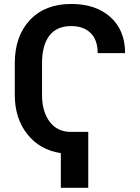

<svg xmlns="http://www.w3.org/2000/svg" viewBox="-20 -757 697 957"><path d="M419.9 -99.6V179.2H283.2V6.3Q178.2 -9.8 116 -88.4Q53.7 -167 53.7 -284.7V-441.9Q53.7 -576.7 128.9 -657Q204.1 -737.3 335.9 -737.3Q457 -737.3 530.3 -671.9Q603.5 -606.4 603.5 -492.2H466.8Q466.8 -558.1 431.6 -592.5Q396.5 -627 335.4 -627Q261.7 -627 225.6 -578.6Q189.5 -530.3 189.5 -442.4V-284.7Q189.5 -200.2 227.8 -149.9Q266.1 -99.6 332.5 -99.6Z"/></svg>

Font: Interop SemBd
Style: Regular
Weight: 600
Designer: Rasmus Andersson, Google, Jang Haemin
Foundry: jhaemin
Version: Version 1.007